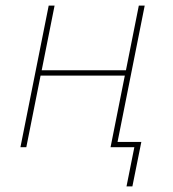

<svg xmlns="http://www.w3.org/2000/svg" viewBox="-20 -526 617 686"><path d="M432 140 460 0H375L426 -256H125L74 0H53L154 -506H175L129 -275H430L476 -506H497L400 -19H485L453 140Z"/></svg>

Font: IBM Plex Sans Thin
Style: Italic
Weight: 250
Italic angle: -11.31°
Designer: Mike Abbink, Paul van der Laan, Pieter van Rosmalen
Foundry: Bold Monday
Version: Version 3.201